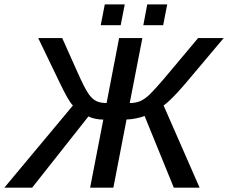

<svg xmlns="http://www.w3.org/2000/svg" viewBox="-61 -863 1049 883"><path d="M414.1 -313Q397 -313 378.2 -316.7Q359.4 -320.3 345.7 -327.6L86.9 0H-41L274.4 -377.9Q254.4 -396.5 210.9 -488.3L114.7 -688H225.1L293 -536.1Q329.1 -454.6 347.7 -429.2Q363.8 -407.2 381.8 -398.2Q399.9 -389.2 429.2 -389.2L486.8 -688H593.8L535.6 -389.2Q563 -389.2 582.8 -397.5Q602.5 -405.8 624.5 -425.8Q637.7 -438.5 662.4 -465.8Q687 -493.2 722.7 -536.1L850.1 -688H967.8L798.3 -486.8Q777.8 -462.4 757.8 -440.7Q737.8 -418.9 720.7 -402.6Q703.6 -386.2 691.4 -377.9L856.9 0H738.3L604 -329.6Q589.4 -323.7 564.7 -318.6Q540 -313.5 521 -313.5L460.4 0H353.5ZM708 -842.8 689.5 -747.1H598.1L616.2 -842.8ZM512.7 -842.8 494.1 -747.1H402.3L420.9 -842.8Z"/></svg>

Font: Arimo Medium
Style: Italic
Weight: 500
Italic angle: -12°
Designer: Steve Matteson
Foundry: Monotype Imaging Inc.
Version: Version 1.33